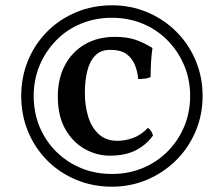

<svg xmlns="http://www.w3.org/2000/svg" viewBox="-20 -592 844 724"><path d="M402 -572Q473 -572 535 -546Q597 -520 644 -473.5Q691 -427 717.5 -364.5Q744 -302 744 -230Q744 -159 717.5 -96.5Q691 -34 644 12.5Q597 59 535 85.5Q473 112 402 112Q330 112 267.5 86Q205 60 158.5 13.5Q112 -33 86 -95.5Q60 -158 60 -230Q60 -302 86 -364.5Q112 -427 158.5 -473.5Q205 -520 267.5 -546Q330 -572 402 -572ZM412 -453Q458 -453 489.5 -442.5Q521 -432 555 -411Q551 -384 549.5 -356.5Q548 -329 548 -302Q540 -297 526 -295.5Q512 -294 501 -294Q499 -322 488.5 -347.5Q478 -373 456.5 -388.5Q435 -404 395 -404Q360 -404 339 -382.5Q318 -361 309 -324Q300 -287 300 -241Q300 -195 312 -154Q324 -113 351.5 -87Q379 -61 423 -61Q451 -61 481 -71.5Q511 -82 538 -110Q545 -105 549.5 -98Q554 -91 557 -81Q531 -45 491.5 -25Q452 -5 394 -5Q345 -5 300 -30Q255 -55 226.5 -104.5Q198 -154 198 -228Q198 -296 225 -346.5Q252 -397 300.5 -425Q349 -453 412 -453ZM402 -525Q340 -525 286 -503Q232 -481 192 -440Q152 -399 129.5 -345.5Q107 -292 107 -230Q107 -147 146 -80Q185 -13 252 25.5Q319 64 402 64Q464 64 517.5 42Q571 20 611.5 -20.5Q652 -61 674.5 -114.5Q697 -168 697 -230Q697 -292 674.5 -345.5Q652 -399 611.5 -440Q571 -481 517.5 -503Q464 -525 402 -525Z"/></svg>

Font: Vollkorn Medium
Style: Regular
Weight: 500
Designer: Friedrich Althausen
Foundry: Friedrich Althausen
Version: Version 5.000